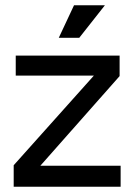

<svg xmlns="http://www.w3.org/2000/svg" viewBox="-20 -712 512 732"><path d="M32.2 0V-82L337.9 -423.8H40V-500H436V-421.9L133.8 -80.1H439.9V0ZM204.1 -567.9 262.2 -691.9H379.9L282.2 -567.9Z"/></svg>

Font: Apfel Grotezk
Style: Regular
Weight: 400
Designer: Luigi Gorlero
Foundry: © 2023, Luigi Gorlero & Collletttivo
Version: Version 2.000;Glyphs 3.2 (3217)